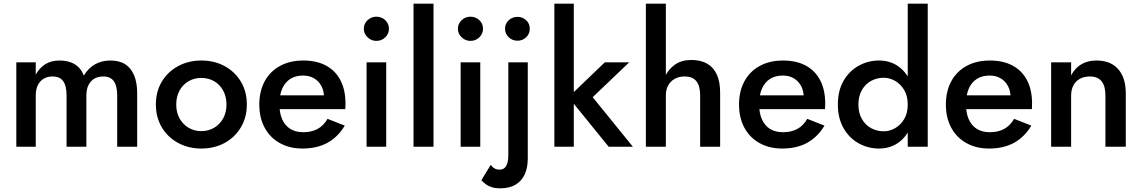

<svg xmlns="http://www.w3.org/2000/svg" viewBox="-20 -800 6228 1047"><path d="M728 -293Q728 -349 711.5 -389Q695 -429 663 -449.5Q631 -470 581 -470Q535 -470 498.5 -449.5Q462 -429 437 -388Q422 -428 388.5 -449Q355 -470 305 -470Q260 -470 228 -450.5Q196 -431 175 -393V-460H69V0H175V-280Q175 -313 186.5 -336Q198 -359 218.5 -371Q239 -383 266 -383Q306 -383 324.5 -357.5Q343 -332 343 -280V0H451V-280Q451 -313 462.5 -336Q474 -359 494.5 -371Q515 -383 543 -383Q582 -383 600.5 -357.5Q619 -332 619 -280V0H728Z M830 -230Q830 -160 862.5 -105.5Q895 -51 951.5 -20.5Q1008 10 1078 10Q1149 10 1205 -20.5Q1261 -51 1293.5 -105.5Q1326 -160 1326 -230Q1326 -301 1293.5 -355Q1261 -409 1205 -439.5Q1149 -470 1078 -470Q1008 -470 951.5 -439.5Q895 -409 862.5 -355Q830 -301 830 -230ZM941 -230Q941 -273 959 -306Q977 -339 1008 -357Q1039 -375 1078 -375Q1117 -375 1148 -357Q1179 -339 1197 -306Q1215 -273 1215 -230Q1215 -187 1197 -154.5Q1179 -122 1148 -103.5Q1117 -85 1078 -85Q1039 -85 1008 -103.5Q977 -122 959 -154.5Q941 -187 941 -230Z M1629 10Q1709 10 1766 -21.5Q1823 -53 1860 -115L1766 -152Q1745 -115 1712 -97Q1679 -79 1634 -79Q1592 -79 1563 -97Q1534 -115 1518.5 -150Q1503 -185 1504 -234Q1504 -284 1519.5 -318Q1535 -352 1563.5 -370Q1592 -388 1633 -388Q1667 -388 1692.5 -373Q1718 -358 1732.5 -331Q1747 -304 1747 -267Q1747 -260 1743.5 -250Q1740 -240 1737 -234L1770 -280H1459V-205H1863Q1863 -209 1863.5 -218Q1864 -227 1864 -235Q1864 -309 1837 -361.5Q1810 -414 1758.5 -442Q1707 -470 1634 -470Q1561 -470 1507 -440.5Q1453 -411 1423.5 -357Q1394 -303 1394 -230Q1394 -158 1423 -104Q1452 -50 1505.5 -20Q1559 10 1629 10Z M1964 -643Q1964 -616 1984.5 -596.5Q2005 -577 2032 -577Q2061 -577 2081 -596.5Q2101 -616 2101 -643Q2101 -671 2081 -690Q2061 -709 2032 -709Q2005 -709 1984.5 -690Q1964 -671 1964 -643ZM1979 -460V0H2086V-460Z M2235 -780V0H2344V-780Z M2477 -643Q2477 -616 2497.5 -596.5Q2518 -577 2545 -577Q2574 -577 2594 -596.5Q2614 -616 2614 -643Q2614 -671 2594 -690Q2574 -709 2545 -709Q2518 -709 2497.5 -690Q2477 -671 2477 -643ZM2492 -460V0H2599V-460Z M2734 -643Q2734 -616 2754 -597Q2774 -578 2802 -578Q2830 -578 2849.5 -597Q2869 -616 2869 -643Q2869 -671 2849.5 -689.5Q2830 -708 2802 -708Q2774 -708 2754 -689.5Q2734 -671 2734 -643ZM2656 99 2605 183Q2616 195 2630.5 205.5Q2645 216 2664 221.5Q2683 227 2709 227Q2757 227 2790.5 207.5Q2824 188 2841 151.5Q2858 115 2858 65V-460H2752V44Q2752 72 2746.5 90Q2741 108 2730.5 116.5Q2720 125 2704 125Q2688 125 2676 118Q2664 111 2656 99Z M3003 -780V0H3109V-780ZM3278 -460 3080 -270 3299 0H3431L3212 -270L3411 -460Z M3611 -780H3502V0H3611ZM3798 -280V0H3907V-295Q3907 -354 3889 -393.5Q3871 -433 3836 -453Q3801 -473 3749 -473Q3697 -473 3660.5 -447.5Q3624 -422 3604.5 -378.5Q3585 -335 3585 -280H3611Q3611 -311 3623.5 -334Q3636 -357 3659 -370Q3682 -383 3713 -383Q3757 -383 3777.5 -357Q3798 -331 3798 -280Z M4245 10Q4325 10 4382 -21.5Q4439 -53 4476 -115L4382 -152Q4361 -115 4328 -97Q4295 -79 4250 -79Q4208 -79 4179 -97Q4150 -115 4134.5 -150Q4119 -185 4120 -234Q4120 -284 4135.5 -318Q4151 -352 4179.5 -370Q4208 -388 4249 -388Q4283 -388 4308.5 -373Q4334 -358 4348.5 -331Q4363 -304 4363 -267Q4363 -260 4359.5 -250Q4356 -240 4353 -234L4386 -280H4075V-205H4479Q4479 -209 4479.5 -218Q4480 -227 4480 -235Q4480 -309 4453 -361.5Q4426 -414 4374.5 -442Q4323 -470 4250 -470Q4177 -470 4123 -440.5Q4069 -411 4039.5 -357Q4010 -303 4010 -230Q4010 -158 4039 -104Q4068 -50 4121.5 -20Q4175 10 4245 10Z M4930 -780V0H5039V-780ZM4549 -230Q4549 -155 4580 -101Q4611 -47 4662.5 -18.5Q4714 10 4773 10Q4831 10 4874.5 -19Q4918 -48 4943.5 -102Q4969 -156 4969 -230Q4969 -305 4943.5 -358.5Q4918 -412 4874.5 -441Q4831 -470 4773 -470Q4714 -470 4662.5 -441.5Q4611 -413 4580 -359.5Q4549 -306 4549 -230ZM4661 -230Q4661 -276 4680 -309Q4699 -342 4730.5 -359Q4762 -376 4799 -376Q4831 -376 4861 -359Q4891 -342 4910.5 -309.5Q4930 -277 4930 -230Q4930 -183 4910.5 -150.5Q4891 -118 4861 -101Q4831 -84 4799 -84Q4762 -84 4730.5 -101Q4699 -118 4680 -151Q4661 -184 4661 -230Z M5373 10Q5453 10 5510 -21.5Q5567 -53 5604 -115L5510 -152Q5489 -115 5456 -97Q5423 -79 5378 -79Q5336 -79 5307 -97Q5278 -115 5262.5 -150Q5247 -185 5248 -234Q5248 -284 5263.5 -318Q5279 -352 5307.5 -370Q5336 -388 5377 -388Q5411 -388 5436.5 -373Q5462 -358 5476.5 -331Q5491 -304 5491 -267Q5491 -260 5487.5 -250Q5484 -240 5481 -234L5514 -280H5203V-205H5607Q5607 -209 5607.5 -218Q5608 -227 5608 -235Q5608 -309 5581 -361.5Q5554 -414 5502.5 -442Q5451 -470 5378 -470Q5305 -470 5251 -440.5Q5197 -411 5167.5 -357Q5138 -303 5138 -230Q5138 -158 5167 -104Q5196 -50 5249.5 -20Q5303 10 5373 10Z M6008 -280V0H6119V-293Q6119 -375 6078 -422.5Q6037 -470 5959 -470Q5912 -470 5877.5 -450Q5843 -430 5821 -389V-460H5712V0H5821V-280Q5821 -311 5833.5 -334.5Q5846 -358 5869 -370.5Q5892 -383 5923 -383Q5966 -383 5987 -357Q6008 -331 6008 -280Z"/></svg>

Font: Jost Medium
Style: Regular
Weight: 500
Version: Version 3.710